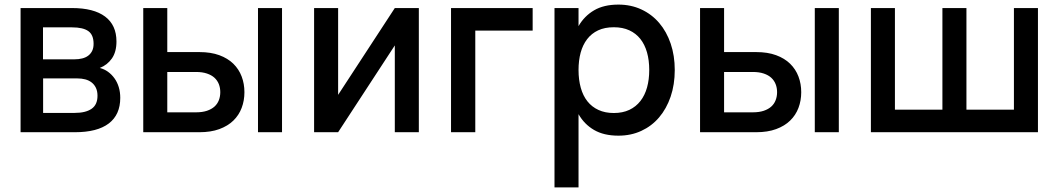

<svg xmlns="http://www.w3.org/2000/svg" viewBox="-20 -575 4604 835"><path d="M306 0H69.5V-540H293Q387.5 -540 437 -503Q486.5 -466 486.5 -394.5Q486.5 -349.5 466.8 -321Q447 -292.5 414 -279.5Q433.5 -274.5 449.8 -262.8Q466 -251 478 -234.2Q490 -217.5 496.5 -196Q503 -174.5 503 -149.5Q503 -76 453 -38Q403 0 306 0ZM293.5 -456H167V-317H303.5Q322 -317 337.2 -320.8Q352.5 -324.5 363.5 -332.8Q374.5 -341 380.8 -353.8Q387 -366.5 387 -384.5Q387 -423.5 364 -439.8Q341 -456 293.5 -456ZM305 -84Q352.5 -84 378.2 -101.8Q404 -119.5 404 -158.5Q404 -178.5 397.2 -192.8Q390.5 -207 378.8 -216.2Q367 -225.5 351 -229.8Q335 -234 316 -234H167.5V-84Z M1102 0V-540H1206.5V0ZM847.5 0H603V-540H707.5V-348.5H847.5Q897 -348.5 933.8 -335Q970.5 -321.5 994.8 -297.8Q1019 -274 1031 -242.2Q1043 -210.5 1043 -174Q1043 -137.5 1031 -105.8Q1019 -74 994.8 -50.5Q970.5 -27 933.8 -13.5Q897 0 847.5 0ZM832.5 -86.5Q860 -86.5 880 -93.2Q900 -100 912.8 -111.5Q925.5 -123 931.8 -139.2Q938 -155.5 938 -174Q938 -193 931.8 -209Q925.5 -225 912.8 -236.8Q900 -248.5 880 -255.2Q860 -262 832.5 -262H707.5V-86.5Z M1801.5 -540V0H1697V-377.5L1450.5 0H1346V-540H1450.5V-162.5L1697 -540Z M1941.5 0V-540H2296.5V-442H2047V0Z M2391.5 240V-540H2496V-461.5Q2521.5 -505.5 2563.8 -530.2Q2606 -555 2669.5 -555Q2724 -555 2769.2 -534Q2814.5 -513 2846.8 -475.2Q2879 -437.5 2896.8 -385.2Q2914.5 -333 2914.5 -270.5Q2914.5 -207 2896.5 -154.5Q2878.5 -102 2846.2 -64.2Q2814 -26.5 2769 -5.8Q2724 15 2669.5 15Q2606 15 2563.5 -9.8Q2521 -34.5 2496 -78.5V240ZM2649.5 -83.5Q2688 -83.5 2717 -97.2Q2746 -111 2765.2 -135.8Q2784.5 -160.5 2794 -194.8Q2803.5 -229 2803.5 -270.5Q2803.5 -313 2793.8 -347.2Q2784 -381.5 2764.8 -405.8Q2745.5 -430 2716.8 -443.2Q2688 -456.5 2649.5 -456.5Q2610 -456.5 2581.2 -443Q2552.5 -429.5 2533.5 -404.8Q2514.5 -380 2505.2 -346Q2496 -312 2496 -270.5Q2496 -228 2505.8 -193.2Q2515.5 -158.5 2534.8 -134.2Q2554 -110 2582.8 -96.8Q2611.5 -83.5 2649.5 -83.5Z M3523.5 0V-540H3628V0ZM3269 0H3024.5V-540H3129V-348.5H3269Q3318.5 -348.5 3355.2 -335Q3392 -321.5 3416.2 -297.8Q3440.5 -274 3452.5 -242.2Q3464.5 -210.5 3464.5 -174Q3464.5 -137.5 3452.5 -105.8Q3440.5 -74 3416.2 -50.5Q3392 -27 3355.2 -13.5Q3318.5 0 3269 0ZM3254 -86.5Q3281.5 -86.5 3301.5 -93.2Q3321.5 -100 3334.2 -111.5Q3347 -123 3353.2 -139.2Q3359.5 -155.5 3359.5 -174Q3359.5 -193 3353.2 -209Q3347 -225 3334.2 -236.8Q3321.5 -248.5 3301.5 -255.2Q3281.5 -262 3254 -262H3129V-86.5Z M3767.5 -540H3872V-98H4078.5V-540H4183V-98H4389.5V-540H4494V0H3767.5Z"/></svg>

Font: Vela Sans SemBd
Style: Regular
Weight: 600
Designer: Principal design: Mikhail Sharanda - project Manrope.
Design modification: Ravid Balaliev
Foundry: Mikhail Sharanda
Version: Version 1.001